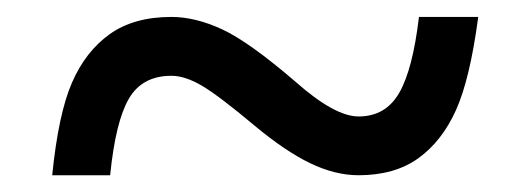

<svg xmlns="http://www.w3.org/2000/svg" viewBox="-20 -443 610 228"><path d="M405.8 -234.9Q377.9 -234.9 348.1 -249.3Q318.4 -263.7 282.2 -293.9Q240.2 -329.1 220 -341.1Q199.7 -353 183.6 -353Q148.9 -353 133.1 -325.9Q117.2 -298.8 110.8 -234.9H42Q49.3 -307.6 65.4 -344.7Q81.5 -381.8 110.1 -402.3Q138.7 -422.9 183.6 -422.9Q211.9 -422.9 243.7 -408.2Q275.4 -393.6 330.6 -346.2Q377.4 -304.7 405.8 -304.7Q438 -304.7 454.1 -332.8Q470.2 -360.8 477.5 -422.9H547.9Q538.1 -349.1 521.5 -312.3Q504.9 -275.4 476.8 -255.1Q448.7 -234.9 405.8 -234.9Z"/></svg>

Font: Tinos
Style: Bold Italic
Weight: 700
Italic angle: -16.333°
Designer: Steve Matteson
Foundry: Monotype Imaging Inc.
Version: Version 1.23